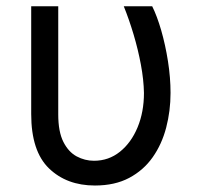

<svg xmlns="http://www.w3.org/2000/svg" viewBox="-20 -565 625 595"><path d="M76.7 -545.5H160.5V-210.2Q160.5 -157 176.3 -125.5Q192.1 -94.1 217.5 -80.4Q242.9 -66.8 271.3 -66.8Q316.8 -66.8 351.7 -94.8Q386.7 -122.9 406.4 -170.5Q426.1 -218 426.1 -277Q425.4 -317.5 416.7 -364.3Q408 -411.2 394 -458.1Q380 -505 363.6 -545.5H451.7Q466.6 -515.6 479.6 -470.9Q492.5 -426.1 500.5 -375.4Q508.5 -324.6 508.5 -277Q508.5 -221.2 495 -169.6Q481.5 -117.9 453.1 -77.6Q424.7 -37.3 380.3 -13.7Q335.9 9.9 274.1 9.9Q186.8 9.9 131.7 -43.3Q76.7 -96.6 76.7 -211.6Z"/></svg>

Font: InterMG
Style: Regular
Weight: 400
Designer: Rasmus Andersson
Foundry: rsms
Version: Version 3.019;December 26, 2023;FontCreator 15.0.0.2955 64-b